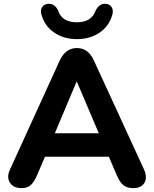

<svg xmlns="http://www.w3.org/2000/svg" viewBox="-20 -962 793 991"><path d="M194 -887Q187 -909 197 -924.5Q207 -940 226 -942Q261 -946 280 -908Q299 -847 377 -847Q453 -847 474 -908Q493 -946 528 -942Q547 -940 556.5 -924.5Q566 -909 560 -887Q544 -828 494.5 -794Q445 -760 377 -760Q309 -760 259.5 -794Q210 -828 194 -887ZM91 9Q49 9 31 -19.5Q13 -48 32 -88L288 -649Q318 -714 377 -714Q436 -714 465 -649L723 -88Q742 -46 725.5 -18.5Q709 9 668 9Q635 9 616.5 -6.5Q598 -22 583 -57L542 -153H212L171 -57Q155 -21 138 -6Q121 9 91 9ZM377 -540H375L263 -274H490Z"/></svg>

Font: Nunito ExtraBold
Style: Regular
Weight: 800
Designer: Vernon Adams
Foundry: Vernon Adams
Version: Version 3.602